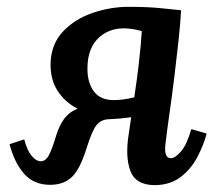

<svg xmlns="http://www.w3.org/2000/svg" viewBox="-20 -531 633 562"><path d="M127 10Q79 10 50.5 -22.5Q22 -55 8 -109L51 -123Q59 -91 73 -74.5Q87 -58 101 -59Q114 -60 123 -76.5Q132 -93 145 -136Q153 -162 167 -182Q181 -202 207 -213Q171 -231 149 -264.5Q127 -298 128 -346Q130 -403 165 -439.5Q200 -476 252 -493.5Q304 -511 356 -511Q386 -511 409.5 -510Q433 -509 456 -506.5Q479 -504 510 -501Q508 -462 502.5 -411.5Q497 -361 490.5 -307.5Q484 -254 476.5 -202Q469 -150 464 -107Q460 -68 480 -68Q493 -68 510 -88Q527 -108 540 -153L585 -140Q576 -106 557.5 -71Q539 -36 509 -13Q479 10 434 11Q377 11 361.5 -31Q346 -73 357 -140Q361 -165 364 -188Q329 -183 298 -182Q276 -181 263 -165.5Q250 -150 233 -96Q214 -35 190 -12.5Q166 10 127 10ZM236 -334Q235 -291 254 -264.5Q273 -238 313 -238Q339 -238 373 -246Q382 -306 386 -342Q390 -378 392 -399.5Q394 -421 395 -440Q367 -448 342 -448Q297 -448 267 -418.5Q237 -389 236 -334Z"/></svg>

Font: Lora SemiBold
Style: Italic
Weight: 600
Italic angle: -3°
Designer: Olga Karpushina, Alexei Vanyashin (Cyrillic)
Foundry: Cyreal
Version: Version 3.011; ttfautohint (v1.8.4.7-5d5b)